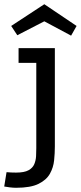

<svg xmlns="http://www.w3.org/2000/svg" viewBox="-65 -662 383 910"><path d="M195 32Q195 64 191.5 98Q188 132 171.5 161.5Q155 191 117.5 209.5Q80 228 11 228Q-2 228 -18.5 226Q-35 224 -45 222L-34 154Q-24 155 -12 155.5Q0 156 11 156Q50 156 70 145Q90 134 97.5 116Q105 98 106 78Q107 58 107 40V-364H23V-434H195ZM145 -642 298 -539 272 -493 145 -561 17 -495 -12 -539Z"/></svg>

Font: Podkova Medium
Style: Regular
Weight: 500
Designer: Ilya Yudin
Foundry: Cyreal (www.cyreal.org)
Version: Version 2.103